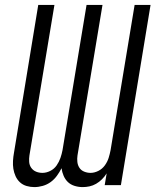

<svg xmlns="http://www.w3.org/2000/svg" viewBox="-20 -755 640 783"><path d="M120 8Q104 8 88.5 3.5Q73 -1 61.5 -11.5Q50 -22 43.5 -36.5Q37 -51 34.5 -66.5Q32 -82 33 -99Q34 -116 37 -132L136 -735H202L100 -121Q98 -108 99 -94.5Q100 -81 107.5 -70.5Q115 -60 127 -55Q139 -50 153 -50Q169 -50 185 -58Q201 -66 211 -80.5Q221 -95 226.5 -111Q232 -127 235 -143L333 -735H398L296 -121Q294 -108 295.5 -94.5Q297 -81 304 -70.5Q311 -60 323.5 -55Q336 -50 349 -50Q365 -50 381 -58Q397 -66 407.5 -80.5Q418 -95 423 -111Q428 -127 431 -143L529 -735H594L473 0H407L415 -48Q407 -35 396 -24Q385 -13 372 -5.5Q359 2 345 5Q331 8 317 8Q300 8 284 3Q268 -2 257 -12.5Q246 -23 239.5 -38Q233 -53 231 -69Q223 -53 212 -38Q201 -23 186.5 -12.5Q172 -2 154.5 3Q137 8 120 8Z"/></svg>

Font: Iosevka Curly Light Extended
Style: Italic
Weight: 300
Width: 7
Italic angle: -9°
Monospace: yes
Designer: Belleve Invis
Foundry: Belleve Invis
Version: Version 11.1.0; ttfautohint (v1.8.3)